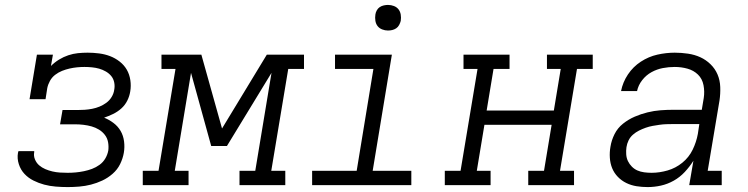

<svg xmlns="http://www.w3.org/2000/svg" viewBox="-20 -752 3040 780"><path d="M255 8Q231 8 206.5 6Q182 4 159.5 -2Q137 -8 116 -18.5Q95 -29 79.5 -45.5Q64 -62 56.5 -85Q49 -108 53 -131Q54 -133 54 -134.5Q54 -136 55 -138H119Q119 -137 119 -136Q119 -135 119 -134Q116 -119 122 -104.5Q128 -90 139 -80.5Q150 -71 164 -65Q178 -59 193 -55.5Q208 -52 223.5 -51Q239 -50 255 -50Q271 -50 287.5 -51.5Q304 -53 321 -56.5Q338 -60 354 -66Q370 -72 384.5 -82.5Q399 -93 408 -108.5Q417 -124 420 -141Q422 -158 419 -174.5Q416 -191 406 -204Q396 -217 382 -225.5Q368 -234 352 -238.5Q336 -243 319 -245Q302 -247 285 -247H224L234 -305H294Q309 -305 324 -306Q339 -307 354.5 -310Q370 -313 384.5 -319Q399 -325 412 -334.5Q425 -344 433.5 -358Q442 -372 444 -387Q447 -402 444 -417Q441 -432 432 -443Q423 -454 410 -461.5Q397 -469 383 -473Q369 -477 353.5 -478.5Q338 -480 323 -480Q308 -480 293 -478.5Q278 -477 262.5 -473.5Q247 -470 232 -464Q217 -458 204 -448Q191 -438 183 -423.5Q175 -409 172 -394L165 -349H100L130 -530H195L187 -484Q202 -499 220 -510Q238 -521 257.5 -527.5Q277 -534 296.5 -536Q316 -538 336 -538Q359 -538 382.5 -535Q406 -532 427 -524Q448 -516 466 -502Q484 -488 495 -469Q506 -450 509.5 -426.5Q513 -403 509 -380Q506 -361 497 -343Q488 -325 473 -311.5Q458 -298 439.5 -289Q421 -280 403 -274Q423 -266 441 -252.5Q459 -239 470 -220Q481 -201 484 -177.5Q487 -154 483 -131Q479 -108 468 -85.5Q457 -63 437.5 -46Q418 -29 395.5 -18.5Q373 -8 349.5 -2Q326 4 302 6Q278 8 255 8Z M560 0V-58H624L693 -472H636V-530H798L882 -230L1064 -530H1215V-472H1151L1082 -58H1139V0H953V-58H1017L1083 -456L902 -159H838L756 -456L690 -58H746V0Z M1248 0V-58H1429L1497 -472H1341V-530H1572L1494 -58H1651V0ZM1556 -628Q1544 -628 1532.5 -632.5Q1521 -637 1514 -646Q1507 -655 1505 -667.5Q1503 -680 1505 -693Q1506 -701 1510.5 -709.5Q1515 -718 1522.5 -723Q1530 -728 1539 -730Q1548 -732 1556 -732Q1569 -732 1580.5 -727.5Q1592 -723 1599 -714Q1606 -705 1608 -692.5Q1610 -680 1608 -667Q1606 -659 1601.5 -650.5Q1597 -642 1589.5 -637Q1582 -632 1573.5 -630Q1565 -628 1556 -628Z M1787 0V-58H1851L1920 -472H1863V-530H2050V-472H1985L1957 -303H2230L2258 -472H2202V-530H2388V-472H2324L2255 -58H2312V0H2126V-58H2190L2221 -245H1948L1917 -58H1973V0Z M2611 8Q2588 8 2566 4.5Q2544 1 2524.5 -8.5Q2505 -18 2490 -33.5Q2475 -49 2467 -68.5Q2459 -88 2457.5 -111Q2456 -134 2460 -156Q2464 -182 2476.5 -207Q2489 -232 2511 -249.5Q2533 -267 2558.5 -278Q2584 -289 2610.5 -295.5Q2637 -302 2663 -304Q2689 -306 2715 -306H2831L2839 -354Q2843 -380 2838 -406Q2833 -432 2815.5 -449Q2798 -466 2773 -473Q2748 -480 2721 -480Q2697 -480 2673 -475.5Q2649 -471 2627 -459Q2605 -447 2589 -426.5Q2573 -406 2568 -382H2503Q2510 -418 2531 -449.5Q2552 -481 2583.5 -501.5Q2615 -522 2650.5 -530Q2686 -538 2721 -538Q2748 -538 2775 -534Q2802 -530 2825 -519.5Q2848 -509 2866.5 -491Q2885 -473 2895 -449.5Q2905 -426 2906 -398.5Q2907 -371 2903 -344L2855 -58H2912V0H2780L2797 -99Q2782 -75 2762 -53.5Q2742 -32 2717 -18Q2692 -4 2665 2Q2638 8 2611 8ZM2627 -50Q2659 -50 2692 -59.5Q2725 -69 2752 -91Q2779 -113 2794 -144Q2809 -175 2815 -208L2821 -248H2715Q2701 -248 2687 -247.5Q2673 -247 2659 -245Q2645 -243 2631 -240.5Q2617 -238 2603 -233Q2589 -228 2576 -221.5Q2563 -215 2551.5 -205Q2540 -195 2533.5 -181.5Q2527 -168 2525 -154Q2523 -140 2524 -125Q2525 -110 2531 -97.5Q2537 -85 2547 -75Q2557 -65 2569.5 -59.5Q2582 -54 2597 -52Q2612 -50 2627 -50Z"/></svg>

Font: Iosevka Curly Slab LtExObl
Style: Regular
Weight: 300
Width: 7
Italic angle: -9°
Monospace: yes
Designer: Belleve Invis
Foundry: Belleve Invis
Version: Version 11.1.0; ttfautohint (v1.8.3)